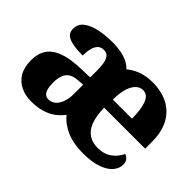

<svg xmlns="http://www.w3.org/2000/svg" viewBox="-96 -810 1080 1080"><g transform="rotate(45 444.0 -270.0)"><path d="M208 10Q162 10 124.5 -7.5Q87 -25 65 -61.5Q43 -98 43 -154Q43 -236 98.5 -275Q154 -314 266 -318L347 -321V-375Q347 -408 342.5 -432.5Q338 -457 326.5 -471Q315 -485 292 -485Q269 -485 255.5 -471Q242 -457 236 -433Q230 -409 230 -378Q154 -378 119.5 -393.5Q85 -409 85 -446Q85 -484 114 -506.5Q143 -529 190.5 -539.5Q238 -550 295 -550Q332 -550 362 -544.5Q392 -539 416.5 -527.5Q441 -516 459 -497Q488 -522 527 -536Q566 -550 615 -550Q686 -550 738.5 -523Q791 -496 820 -442.5Q849 -389 849 -309V-256H523Q525 -159 559 -114.5Q593 -70 656 -70Q708 -70 741 -94.5Q774 -119 791 -156Q807 -150 816.5 -137.5Q826 -125 826 -106Q826 -77 805 -50.5Q784 -24 738 -7Q692 10 618 10Q544 10 490 -13Q436 -36 402 -78Q368 -33 320 -11.5Q272 10 208 10ZM268 -67Q292 -67 310 -82.5Q328 -98 338 -126Q348 -154 348 -191V-264L310 -261Q276 -259 256.5 -246Q237 -233 228.5 -209.5Q220 -186 220 -151Q220 -124 225 -105Q230 -86 241 -76.5Q252 -67 268 -67ZM677 -323Q677 -399 660.5 -440Q644 -481 609 -481Q572 -481 549 -441Q526 -401 525 -323Z"/></g></svg>

Font: Noto Serif Tibetan ExtraBold
Style: Regular
Weight: 800
Version: Version 2.103